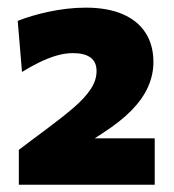

<svg xmlns="http://www.w3.org/2000/svg" viewBox="-20 -796 468 515"><path d="M30.5 -300.5V-394Q49 -408 67.5 -422Q86 -436 104.5 -449.5Q147.5 -481.5 177.5 -507.2Q207.5 -533 223.2 -556.8Q239 -580.5 239 -605.5Q239 -629.5 223 -641.5Q207 -653.5 175.5 -653.5Q154 -653.5 131.2 -646.8Q108.5 -640 85 -628.5Q61.5 -617 39 -603L27.5 -740Q45 -747 66 -753.2Q87 -759.5 110.5 -764.5Q134 -769.5 159.2 -772.5Q184.5 -775.5 210 -775.5Q268.5 -775.5 309 -758Q349.5 -740.5 370.5 -707.8Q391.5 -675 391.5 -629.5Q391.5 -595.5 377.2 -563.2Q363 -531 333 -500.2Q303 -469.5 255.5 -439L189 -395.5L172 -425H238Q277.5 -425 317 -425Q356.5 -425 395 -425V-300.5Z"/></svg>

Font: Commissioner Thin ExtraBold
Style: Regular
Weight: 800
Version: Version 1.000